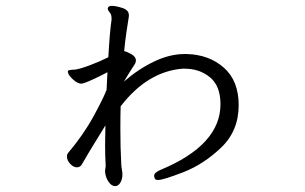

<svg xmlns="http://www.w3.org/2000/svg" viewBox="-20 -591 1040 654"><path d="M340 -26Q338 -60 338 -96L339 -164L322 -136Q279 -67 260 -33Q254 -21 242 -21Q230 -21 219 -33Q208 -45 208 -58Q208 -65 212 -70Q265 -133 299 -195.5Q333 -258 343 -285L346 -345Q328 -335 296.5 -320.5Q265 -306 257 -306Q244 -306 228.5 -320.5Q213 -335 212 -343L211 -346Q211 -351 215.5 -352Q220 -353 226.5 -353.5Q233 -354 236 -354Q252 -356 285.5 -368.5Q319 -381 349 -396Q354 -485 360 -524V-529Q360 -538 357 -544Q356 -546 351.5 -551.5Q347 -557 347 -562L348 -565Q350 -571 362 -571Q374 -571 396.5 -564Q419 -557 419 -539Q419 -533 418 -529Q415 -511 410.5 -480.5Q406 -450 403 -417Q415 -414 429 -405.5Q443 -397 443 -385Q443 -380 440 -374Q421 -345 402 -313Q450 -355 504 -381Q558 -407 609 -407H616Q692 -405 742.5 -360.5Q793 -316 793 -233Q793 -145 733 -88Q673 -31 604.5 -4.5Q536 22 519 22Q513 22 510.5 20.5Q508 19 506 14L505 8Q505 -3 526 -12Q731 -97 731 -236Q731 -298 695.5 -327.5Q660 -357 609 -357H601Q482 -347 391 -229Q390 -203 390 -153Q390 -86 393 -33Q393 -26 395 -14.5Q397 -3 397 3Q397 19 390 31Q383 43 372 43Q360 43 350 28.5Q340 14 338 -4V-8Q338 -13 339 -17.5Q340 -22 340 -26Z"/></svg>

Font: Fusion Kai T
Style: Regular
Weight: 400
Designer: Fontworks Inc.
Version: Version 24.134;May 13, 2024